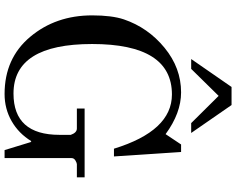

<svg xmlns="http://www.w3.org/2000/svg" viewBox="-114 -878 1007 818"><g transform="rotate(90 389.0 -468.5)"><path d="M45 -358Q45 -442 62 -493Q97 -596 183 -666.5Q269 -737 373 -737Q461 -737 551 -671L595 -737H627L646 -451H613Q537 -698 382 -698Q167 -698 167 -358Q167 -23 378 -23Q554 -23 554 -219V-267Q545 -293 527 -293H442V-326H735V-293H679Q674 -293 663.5 -287Q653 -281 653 -270V15H619L585 -96L581 -99Q548 -45 495.5 -15Q443 15 380 15Q228 15 136.5 -94Q45 -203 45 -358ZM273 -780H231L350 -952H427L546 -780H504L388 -897Z"/></g></svg>

Font: Academico
Style: Regular
Weight: 400
Foundry: Steinberg Media Technologies GmbH
Version: Version 0.902